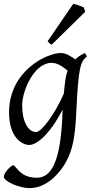

<svg xmlns="http://www.w3.org/2000/svg" viewBox="-22 -732 486 996"><path d="M93 -185C93 -265 157 -406 245 -406C279 -406 309 -382 329 -365C323 -350 318 -333 313 -285L309 -246C263 -141 194 -47 165 -47C124 -47 93 -102 93 -185ZM294 -457C218 -457 25 -362 25 -149C25 -16 95 20 130 20C165 20 233 -28 303 -164L301 -120C291 97 248 190 169 190C116 190 89 170 65 142L54 130C52 127 49 125 46 125C38 125 -2 162 -2 185C-2 209 78 244 132 244C189 244 239 211 274 172C358 81 368 -24 374 -156C385 -385 395 -410 429 -440L418 -457C392 -445 377 -432 369 -424C344 -440 322 -457 294 -457ZM420 -671 413 -693C406 -696 381 -708 358 -712L225 -518C236 -506 237 -503 247 -501Z"/></svg>

Font: Temporarium
Style: Italic
Weight: 400
Italic angle: -7°
Version: Version 1.1